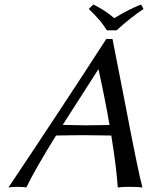

<svg xmlns="http://www.w3.org/2000/svg" viewBox="-20 -832 673 855"><path d="M456.1 -696.8Q429.2 -741.2 375.5 -792L395.5 -812Q450.2 -785.2 488.8 -751Q554.2 -791 608.4 -812L619.1 -792Q561.5 -753.9 499 -696.8ZM229.5 -228.5Q136.2 -78.1 97.2 2.9Q85 0 53.2 0Q29.8 0.5 17.6 2.9Q265.6 -367.7 453.1 -658.2H481Q498 -574.7 536.6 -374Q596.7 -59.6 614.3 2.9Q597.2 0 555.2 0Q522 0 504.4 2.9Q498.5 -87.4 475.6 -228.5Q404.3 -230 358.9 -230Q301.3 -230 229.5 -228.5ZM467.8 -275.4Q447.8 -391.1 418.9 -522H417Q288.1 -321.8 259.3 -275.9Q272.5 -275.9 303.2 -274.9Q346.7 -273.9 363.3 -273.9Q406.2 -273.9 467.8 -275.4Z"/></svg>

Font: Linux Biolinum Capitals O
Style: Italic Samll Caps
Weight: 400
Italic angle: -12°
Designer: Philipp H. Poll
Foundry: Philipp H. Poll
Version: Version 0.6.2